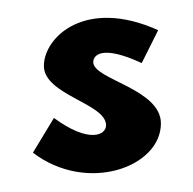

<svg xmlns="http://www.w3.org/2000/svg" viewBox="-20 -187 211 210"><path d="M39 -58 16 -20C75 25 156 -4 156 -52C156 -90 82 -100 82 -119C82 -127 92 -138 135 -118L153 -154C73 -190 28 -146 28 -115C28 -83 96 -74 96 -50C96 -39 77 -30 39 -58Z"/></svg>

Font: Hussar Tani
Style: Dwa
Weight: 700
Foundry: Cannot Into Space Fonts
Version: Version 0.92